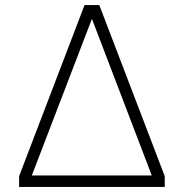

<svg xmlns="http://www.w3.org/2000/svg" viewBox="-20 -734 722 754"><path d="M55 -42 312 -714H370L627 -42V0H55ZM576 -45 341 -660 105 -45Z"/></svg>

Font: Prompt ExtraLight
Style: Regular
Weight: 275
Designer: Katatrad Team
Foundry: CadsonDemak
Version: Version 1.000